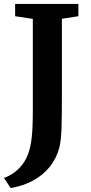

<svg xmlns="http://www.w3.org/2000/svg" viewBox="-39 -763 458 971"><path d="M-19 136.5Q6 128.5 30.2 111.5Q54.5 94.5 74.5 68.5Q94.5 42.5 106 7.5Q113.5 -15 118 -42.2Q122.5 -69.5 124.8 -109Q127 -148.5 127 -207V-667.5L37.5 -681V-743H357.5V-681L274 -668V-275Q274 -183.5 272.2 -119Q270.5 -54.5 261 -16Q246.5 38 212.8 80.2Q179 122.5 128.5 150Q78 177.5 15 188Z"/></svg>

Font: Merriweather 20pt
Style: Bold
Weight: 700
Version: Version 2.100